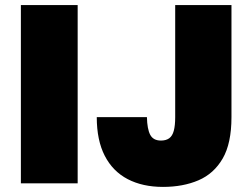

<svg xmlns="http://www.w3.org/2000/svg" viewBox="-20 -720 977 754"><path d="M62 0V-700H285V0ZM620 14Q540 14 481.5 -16.5Q423 -47 391.5 -108Q360 -169 360 -260H557Q558 -213 570 -190.5Q582 -168 612 -168Q632 -168 644.5 -177Q657 -186 662.5 -206.5Q668 -227 668 -260V-700H889V-260Q889 -157 854.5 -97.5Q820 -38 759.5 -12Q699 14 620 14Z"/></svg>

Font: Golos Text ExtraBold
Style: Regular
Weight: 800
Designer: A.Korolkova, Vitaly Kuzmin
Foundry: ParaType Ltd
Version: Version 2.004